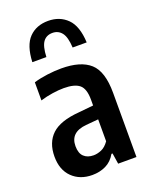

<svg xmlns="http://www.w3.org/2000/svg" viewBox="-151 -885 769 976"><g transform="rotate(-20 234.0 -397.0)"><path d="M177 9.5Q110.5 9.5 68.8 -31.2Q27 -72 27 -144Q27 -220 72.5 -262.8Q118 -305.5 220.5 -313.5L300.5 -321.5V-353Q300.5 -412 274.5 -433.8Q248.5 -455.5 190 -455.5Q162.5 -455.5 128.8 -450.5Q95 -445.5 62.5 -435.5V-533.5Q95.5 -543.5 135.8 -548.8Q176 -554 212 -554Q317 -554 367.5 -508.5Q418 -463 418 -347.5V0H319L310 -58.5H304Q283.5 -22.5 250.5 -6.5Q217.5 9.5 177 9.5ZM145.5 -157.5Q145.5 -119 164.8 -100.8Q184 -82.5 217 -82.5Q237.5 -82.5 259.8 -92Q282 -101.5 300.5 -128V-246.5L233 -240.5Q145.5 -232.5 145.5 -157.5ZM85.5 -634Q89.5 -724 128.8 -764Q168 -804 232 -804Q294.5 -804 335 -763.8Q375.5 -723.5 379.5 -634H303.5Q300.5 -691.5 281.8 -715.2Q263 -739 232 -739Q199 -739 181.5 -715.2Q164 -691.5 161.5 -634Z"/></g></svg>

Font: Encode Sans Condensed Condensed SemiBold
Style: Regular
Weight: 600
Width: 3
Designer: Multiple Designers
Foundry: Impallari Type
Version: Version 3.000; ttfautohint (v1.8.3) -l 8 -r 50 -G 200 -x 14 